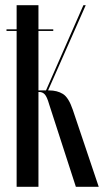

<svg xmlns="http://www.w3.org/2000/svg" viewBox="-20 -719 400 739"><path d="M272 0 169 -318Q161 -346 152.5 -355.5Q144 -365 131 -365H128V0H44V-699H128V-371H157L301 -699H310L165 -371H169Q200 -371 222 -357.5Q244 -344 260 -297L360 0ZM5 -606H185V-600H5Z"/></svg>

Font: Moniqa SemBd Narrow Display
Style: Regular
Weight: 600
Width: 4
Designer: Rajesh Rajput
Foundry: Rajesh Rajput
Version: Version 1.000